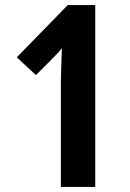

<svg xmlns="http://www.w3.org/2000/svg" viewBox="-20 -734 510 754"><path d="M354 0V-714H246L46 -509L121 -439L182 -500C198 -516 223 -542 223 -546C222 -501 219 -444 219 -418V0Z"/></svg>

Font: Noto Sans Tamil ExtraCondensed
Style: Bold
Weight: 700
Width: 2
Designer: Jelle Bosma - Monotype Design Team
Foundry: Monotype Imaging Inc.
Version: Version 2.004